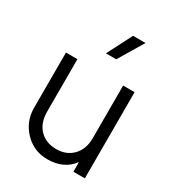

<svg xmlns="http://www.w3.org/2000/svg" viewBox="-189 -892 926 1015"><g transform="rotate(30 274.5 -384.0)"><path d="M399 -780 308 -628H245L323 -780ZM409 -526H479V0H409V-59Q357 12 256 12Q173 12 116.5 -47Q60 -106 60 -188V-526H130V-205Q130 -138 168 -98Q206 -58 270 -58Q332 -58 370.5 -98Q409 -138 409 -205Z"/></g></svg>

Font: Plus Jakarta Display Light
Style: Regular
Weight: 300
Designer: Gumpita Rahayu
Foundry: Tokotype Studio
Version: Version 1.000;hotconv 1.0.109;makeotfexe 2.5.65596